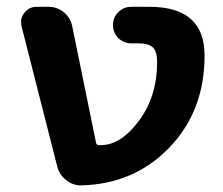

<svg xmlns="http://www.w3.org/2000/svg" viewBox="-20 -566 655 565"><path d="M442.4 -382.8Q442.4 -415 429.7 -426.8Q417 -438.5 384.8 -438.5H366.2Q343.8 -438.5 328.1 -454.1Q312.5 -469.7 312.5 -492.2Q312.5 -514.6 328.1 -530.3Q343.8 -545.9 366.2 -545.9H420.9Q582 -545.9 582 -402.3Q582 -237.3 475.6 -128.9Q373 -24.4 219.7 -20.5Q218.8 -20.5 217.8 -20.5Q193.4 -20.5 174.8 -36.1Q154.3 -51.8 148.4 -76.2L43 -490.2Q42 -496.1 42 -502Q42 -516.6 51.8 -528.3Q65.4 -545.9 86.9 -545.9H123Q148.4 -545.9 168 -529.8Q187.5 -513.7 192.4 -489.3L262.7 -145.5Q264.6 -138.7 271.5 -138.7H275.4Q335.9 -138.7 389.2 -210.9Q442.4 -283.2 442.4 -382.8Z"/></svg>

Font: Gen Jyuu Gothic P Bold
Style: Bold
Weight: 700
Designer: [Source Han Sans]
Ryoko NISHIZUKA  (kana & ideographs); Paul D. Hunt (Latin, Greek & Cyrillic); Wenlong ZHANG  (bopomofo
Version: Version 1.002.20150607